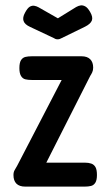

<svg xmlns="http://www.w3.org/2000/svg" viewBox="-20 -683 410 713"><path d="M74 10Q52 10 41 -1Q30 -12 30 -33Q30 -44 34.5 -51.5Q39 -59 44 -68L209 -386H98Q84 -386 74 -388.5Q64 -391 58 -401Q52 -411 52 -430Q52 -450 58 -459.5Q64 -469 74 -471.5Q84 -474 98 -474H283Q304 -474 315 -463Q326 -452 326 -432Q326 -422 322.5 -414.5Q319 -407 315 -401L152 -79H295Q309 -79 319 -75.5Q329 -72 334.5 -62.5Q340 -53 340 -33Q340 -14 334 -4.5Q328 5 318 7.5Q308 10 294 10ZM195 -615 263 -657Q272 -662 280 -663Q288 -664 297 -659Q306 -654 315 -638Q326 -619 321 -606.5Q316 -594 296 -584L210 -542Q206 -540 202.5 -538.5Q199 -537 194 -537Q189 -537 185.5 -538.5Q182 -540 179 -542L92 -583Q72 -592 67.5 -605Q63 -618 73 -636Q82 -653 90.5 -658Q99 -663 107.5 -661.5Q116 -660 123 -656Z"/></svg>

Font: Fredoka Condensed
Style: Regular
Weight: 400
Width: 3
Designer: Ben Nathan
Foundry: Milena B. Brandão, Ben Nathan
Version: Version 2.001